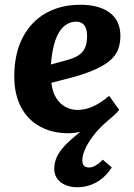

<svg xmlns="http://www.w3.org/2000/svg" viewBox="-20 -546 564 807"><path d="M40 -225Q40 -319 74.5 -386.5Q109 -454 171.5 -490Q234 -526 318 -526Q397 -526 441.5 -492.5Q486 -459 486 -395Q486 -365 477 -340Q468 -315 445.5 -294.5Q423 -274 385.5 -256.5Q348 -239 292 -223L196 -198Q200 -160 216 -134.5Q232 -109 255.5 -96.5Q279 -84 305 -84Q327 -84 349 -90.5Q371 -97 393.5 -110.5Q416 -124 439 -143L481 -84Q469 -70 454.5 -57Q440 -44 423 -30Q393 -3 371 26Q349 55 337.5 81.5Q326 108 326 127Q326 143 333 150.5Q340 158 355 158Q368 158 383 149Q398 140 412 125L450 158Q421 201 384 221Q347 241 303 241Q278 241 256 232Q234 223 221 205.5Q208 188 208 164Q208 138 218.5 114.5Q229 91 253 65.5Q277 40 318 8Q305 11 292.5 12.5Q280 14 267 14Q200 14 148.5 -14Q97 -42 68.5 -95.5Q40 -149 40 -225ZM194 -275 260 -293Q291 -301 310 -313.5Q329 -326 337.5 -345.5Q346 -365 346 -394Q346 -415 340.5 -428.5Q335 -442 324.5 -448.5Q314 -455 300 -455Q272 -455 249.5 -436Q227 -417 213 -377.5Q199 -338 194 -275Z"/></svg>

Font: Literata
Style: Bold Italic
Weight: 700
Italic angle: -2°
Designer: Latin by Veronika Burian and Jose Scaglione. Greek by Irene Vlachou. Cyrillic by Vera Evstafieva
Foundry: TypeTogether
Version: Version 3.103;gftools[0.9.29]